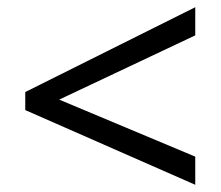

<svg xmlns="http://www.w3.org/2000/svg" viewBox="-20 -628 612 532"><path d="M521 -116 50 -323V-373L521 -608V-530L144 -352L521 -194Z"/></svg>

Font: Noto Sans Tifinagh Tawellemmet
Style: Regular
Weight: 400
Designer: JamraPatel
Foundry: JamraPatel LLC
Version: Version 2.006; ttfautohint (v1.8.4.7-5d5b)